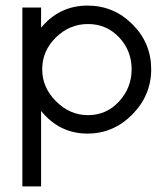

<svg xmlns="http://www.w3.org/2000/svg" viewBox="-20 -467 591 687"><path d="M293 -447Q387 -447 454 -380Q521 -313 521 -219Q521 -126 453.5 -57.5Q386 11 293 11Q193 11 127 -70V200H60V-440H127V-368Q193 -447 293 -447ZM295 -55Q361 -55 406 -104Q451 -153 451 -219Q451 -286 406 -333.5Q361 -381 295 -381Q229 -381 180 -333Q131 -285 131 -219Q131 -154 180.5 -104.5Q230 -55 295 -55Z"/></svg>

Font: Arcon
Style: Regular
Weight: 400
Designer: M. Zarth
Foundry: martin zarth - visuelle & digitale kommunikation
Version: Version 1.131;PS 001.131;hotconv 1.0.70;makeotf.lib2.5.58329